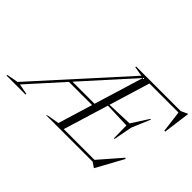

<svg xmlns="http://www.w3.org/2000/svg" viewBox="-224 -1056 1400 1400"><g transform="rotate(45 476.0 -356.0)"><path d="M24.5 -23.5 106.5 -7.5 104.5 0H-91.5L-89.5 -7.5L-1 -24L605.5 -694.5L529 -707.5L531.5 -715H990.5L1041.5 -738.5H1044L1016.5 -529H1007.5L986.5 -696H687L591 -380.5L790.5 -388L874 -518H881L820.5 -373.5L793 -230H786.5L784.5 -361L587 -368L480.5 -19H797.5L945.5 -189L953 -184L838.5 25.5H835.5L797 0H314.5L332 -7.5L421.5 -22.5L502.5 -289H263.5ZM281 -308.5H508.5L625 -690.5Z"/></g></svg>

Font: Newsreader 72pt Light
Style: Italic
Weight: 300
Italic angle: -17°
Designer: Hugues Gentile
Foundry: Production Type
Version: Version 1.003; ttfautohint (v1.8.3)